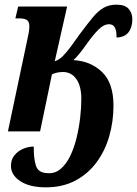

<svg xmlns="http://www.w3.org/2000/svg" viewBox="-20 -564 588 824"><path d="M177 240Q107 240 67 213.5Q27 187 27 148Q27 121 42 102.5Q57 84 79.5 74.5Q102 65 125 65Q124 112 133.5 145Q143 178 183 179Q215 182 239.5 161.5Q264 141 281 106Q298 71 308.5 28Q319 -15 324 -58.5Q329 -102 329 -139Q329 -195 307.5 -225Q286 -255 250 -255Q237 -255 225.5 -252.5Q214 -250 203 -245L152 0H14L96 -388Q100 -406 103 -422Q106 -438 106 -451Q106 -471 95.5 -478Q85 -485 64 -485H46L58 -536H268L215 -301Q234 -308 248 -321.5Q262 -335 284 -364L322 -417Q354 -460 377.5 -488.5Q401 -517 424.5 -530.5Q448 -544 480 -544Q517 -544 532.5 -525.5Q548 -507 548 -482Q548 -447 531.5 -425.5Q515 -404 480 -403Q481 -429 473.5 -444.5Q466 -460 448 -460Q425 -460 402 -436.5Q379 -413 354 -378Q317 -325 295 -306Q369 -302 418 -255Q467 -208 467 -110Q467 -43 449 20Q431 83 394.5 132.5Q358 182 303.5 211Q249 240 177 240Z"/></svg>

Font: Noto Serif Condensed
Style: Bold Italic
Weight: 700
Width: 3
Italic angle: -12°
Designer: Monotype Design Team
Foundry: Monotype Imaging Inc.
Version: Version 2.014